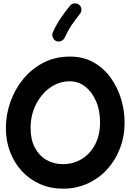

<svg xmlns="http://www.w3.org/2000/svg" viewBox="-20 -1074 785 1161"><path d="M360.4 66.9Q285.6 66.9 222.7 39.3Q159.7 11.7 113.3 -38.1Q66.9 -87.9 41.3 -154.5Q15.6 -221.2 15.6 -299.3Q15.6 -381.3 43.2 -458.7Q70.8 -536.1 121.8 -597.7Q172.9 -659.2 243.9 -695.6Q314.9 -731.9 402.3 -731.9Q483.9 -731.9 545.7 -697Q607.4 -662.1 649.2 -604Q690.9 -545.9 712.2 -475.6Q733.4 -405.3 733.4 -334Q733.4 -250 705.6 -177.2Q677.7 -104.5 627.4 -49.6Q577.1 5.4 509 36.1Q440.9 66.9 360.4 66.9ZM360.4 -81.5Q423.3 -81.5 474.1 -112.3Q524.9 -143.1 554.9 -200Q585 -256.8 585 -334Q585 -407.2 560.3 -463.4Q535.6 -519.5 494.4 -551Q453.1 -582.5 402.3 -582.5Q337.9 -582.5 283.9 -544.7Q230 -506.8 197.5 -442.6Q165 -378.4 165 -299.3Q165 -230.5 190.4 -181.9Q215.8 -133.3 260 -107.4Q304.2 -81.5 360.4 -81.5ZM458 -1045.4Q470.7 -1035.6 472.2 -1019.3Q473.6 -1002.9 463.9 -990.7Q436.5 -956.5 413.8 -923.1Q391.1 -889.6 371.1 -846.2Q364.7 -832 348.9 -825.9Q333 -819.8 318.8 -826.2Q305.2 -832.5 299.1 -848.4Q293 -864.3 299.3 -878.4Q322.3 -928.7 348.9 -966.8Q375.5 -1004.9 402.8 -1039.1Q412.6 -1051.8 429.2 -1053.5Q445.8 -1055.2 458 -1045.4Z"/></svg>

Font: Mikhak ExtraBold
Style: Regular
Weight: 800
Designer: Amin Abedi
Version: Version 3.3